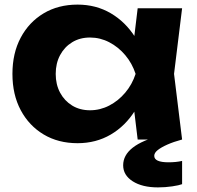

<svg xmlns="http://www.w3.org/2000/svg" viewBox="-20 -606 856 834"><path d="M578 0 553 -207 580 -285 553 -362 578 -570H771L736 -285L771 0ZM624 -285Q609 -194 567 -126.5Q525 -59 461 -21.5Q397 16 317 16Q233 16 169.5 -22Q106 -60 70 -127.5Q34 -195 34 -285Q34 -375 70 -442.5Q106 -510 169.5 -548Q233 -586 317 -586Q397 -586 461 -548.5Q525 -511 567.5 -444Q610 -377 624 -285ZM222 -285Q222 -239 241 -203.5Q260 -168 293.5 -147.5Q327 -127 371 -127Q415 -127 454.5 -147.5Q494 -168 524 -203.5Q554 -239 569 -285Q554 -331 524 -366.5Q494 -402 454.5 -422.5Q415 -443 371 -443Q327 -443 293.5 -422.5Q260 -402 241 -366.5Q222 -331 222 -285ZM683 -19 748 -13V0H771Q734 10 707 22Q680 34 665 46Q650 58 650 71Q650 99 712 99Q728 99 743 97.5Q758 96 771 93V194Q758 199 728 203.5Q698 208 666 208Q598 208 556.5 181.5Q515 155 515 112Q515 68 556.5 35.5Q598 3 683 -19Z"/></svg>

Font: Unbounded SemiBold
Style: Regular
Weight: 600
Designer: Luke Prowse, Jean-Baptiste Morizot, Fátima Lázaro, Florian Runge
Foundry: NaN
Version: Version 1.700